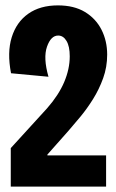

<svg xmlns="http://www.w3.org/2000/svg" viewBox="-20 -693 432 713"><path d="M20 0V-143L155 -291Q198 -340 218.5 -388.5Q239 -437 239 -484Q239 -521 227 -541Q215 -561 196 -561Q169 -561 154.5 -519.5Q140 -478 160 -408L21 -421Q6 -498 23.5 -554.5Q41 -611 85 -642Q129 -673 195 -673Q255 -673 295.5 -648.5Q336 -624 357 -582.5Q378 -541 378 -490Q378 -444 363 -402.5Q348 -361 325.5 -325Q303 -289 278.5 -259.5Q254 -230 234 -207L156 -119V-116H374V0Z"/></svg>

Font: Bricolage Grotesque 96pt Condensed Bricolage Grotesque 48pt Condensed Regular
Style: Bold
Weight: 700
Width: 3
Designer: Mathieu Triay
Foundry: Atelier Triay
Version: Version 1.001; ttfautohint (v1.8.4.7-5d5b);gftools[0.9.33.de